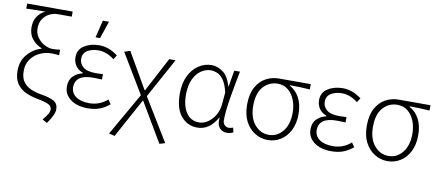

<svg xmlns="http://www.w3.org/2000/svg" viewBox="-80 -1081 3664 1600"><g transform="rotate(10 1752.0 -281.0)"><path d="M372 190 331 168Q360 133 371.5 114Q383 95 383 74Q383 49 357 34.5Q331 20 257 6Q202 -4 156 -26Q110 -48 82.5 -89Q55 -130 55 -198Q55 -279 103.5 -335.5Q152 -392 220 -411V-415Q171 -435 139 -474.5Q107 -514 107 -574Q107 -627 131.5 -664Q156 -701 198 -721Q94 -721 37 -718V-761H422V-718H305Q267 -718 233.5 -701Q200 -684 179 -652Q158 -620 158 -573Q158 -529 182.5 -495.5Q207 -462 242.5 -443.5Q278 -425 310 -425Q347 -425 374 -430V-383Q350 -387 308 -387Q259 -387 212.5 -366Q166 -345 136 -303.5Q106 -262 106 -203Q106 -144 131.5 -110.5Q157 -77 197.5 -59.5Q238 -42 286 -35Q359 -23 394 -2Q429 19 429 66Q429 110 372 190Z M685 -583H647L683 -730H735ZM685 11Q593 11 538 -30.5Q483 -72 483 -139Q483 -195 515.5 -226.5Q548 -258 593 -268V-274Q552 -289 531.5 -320.5Q511 -352 511 -391Q511 -456 564 -489.5Q617 -523 691 -523Q772 -523 848 -465L825 -429Q760 -480 690 -480Q637 -480 598.5 -457Q560 -434 560 -386Q560 -345 593 -317Q626 -289 702 -289Q735 -289 761 -291V-246Q722 -248 685 -248Q537 -248 535 -143Q535 -92 576.5 -62.5Q618 -33 690 -33Q777 -33 843 -91L868 -55Q826 -20 783 -4.5Q740 11 685 11Z M1325 199 1130 -131H1126L946 199L897 187L1103 -173L903 -506L952 -522L1126 -220H1130L1283 -510H1337L1153 -174L1372 185Z M1863 11Q1827 11 1803.5 -12Q1780 -35 1780 -80Q1780 -91 1782 -103H1779Q1714 11 1612 11Q1528 11 1474 -53Q1420 -117 1420 -244Q1420 -332 1451 -394.5Q1482 -457 1532.5 -490Q1583 -523 1642 -523Q1691 -523 1738.5 -488Q1786 -453 1807 -372H1810L1834 -510H1882Q1860 -399 1840 -281.5Q1820 -164 1820 -88Q1820 -63 1835 -48Q1850 -33 1871 -33Q1887 -33 1907 -41L1916 -2Q1891 11 1863 11ZM1618 -34Q1677 -34 1726 -87Q1775 -140 1782 -217L1791 -317Q1775 -386 1750 -421Q1725 -456 1696.5 -467.5Q1668 -479 1643 -479Q1599 -479 1559.5 -452Q1520 -425 1496 -372.5Q1472 -320 1472 -244Q1472 -147 1510.5 -90.5Q1549 -34 1618 -34Z M2208 11Q2150 11 2099.5 -19.5Q2049 -50 2018.5 -108Q1988 -166 1988 -250Q1988 -340 2019.5 -397.5Q2051 -455 2102 -482.5Q2153 -510 2211 -510H2481V-465Q2400 -471 2312 -471V-467Q2365 -438 2394.5 -382Q2424 -326 2424 -247Q2424 -165 2394.5 -107.5Q2365 -50 2316 -19.5Q2267 11 2208 11ZM2209 -33Q2280 -33 2327 -91.5Q2374 -150 2374 -249Q2374 -306 2355 -355.5Q2336 -405 2299 -435.5Q2262 -466 2210 -466Q2139 -466 2089.5 -412Q2040 -358 2040 -250Q2040 -150 2088.5 -91.5Q2137 -33 2209 -33Z M2746 11Q2654 11 2599 -30.5Q2544 -72 2544 -139Q2544 -195 2576.5 -226.5Q2609 -258 2654 -268V-274Q2613 -289 2592.5 -320.5Q2572 -352 2572 -391Q2572 -456 2625 -489.5Q2678 -523 2752 -523Q2833 -523 2909 -465L2886 -429Q2821 -480 2751 -480Q2698 -480 2659.5 -457Q2621 -434 2621 -386Q2621 -345 2654 -317Q2687 -289 2763 -289Q2796 -289 2822 -291V-246Q2783 -248 2746 -248Q2598 -248 2596 -143Q2596 -92 2637.5 -62.5Q2679 -33 2751 -33Q2838 -33 2904 -91L2929 -55Q2887 -20 2844 -4.5Q2801 11 2746 11Z M3221 11Q3163 11 3112.5 -19.5Q3062 -50 3031.5 -108Q3001 -166 3001 -250Q3001 -340 3032.5 -397.5Q3064 -455 3115 -482.5Q3166 -510 3224 -510H3494V-465Q3413 -471 3325 -471V-467Q3378 -438 3407.5 -382Q3437 -326 3437 -247Q3437 -165 3407.5 -107.5Q3378 -50 3329 -19.5Q3280 11 3221 11ZM3222 -33Q3293 -33 3340 -91.5Q3387 -150 3387 -249Q3387 -306 3368 -355.5Q3349 -405 3312 -435.5Q3275 -466 3223 -466Q3152 -466 3102.5 -412Q3053 -358 3053 -250Q3053 -150 3101.5 -91.5Q3150 -33 3222 -33Z"/></g></svg>

Font: LXGW 975 Gothic SC 200W
Style: Regular
Weight: 200
Version: Version 2.01;February 25, 2021